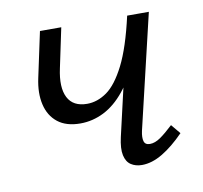

<svg xmlns="http://www.w3.org/2000/svg" viewBox="-56 -474 568 538"><g transform="rotate(-10 228.0 -204.5)"><path d="M157.3 -139.4Q117.2 -139.4 93.1 -158.4Q69 -177.5 61.4 -210.5Q53.7 -243.5 62.7 -285.1L90.3 -414.2H150.9L127.2 -301.6Q115.7 -248.8 130.6 -219.5Q145.5 -190.3 185.5 -190.3Q214.7 -190.3 241.9 -209.5Q269.1 -228.8 293.8 -277.5Q318.5 -326.3 338.4 -414.2H369.5Q354.6 -342.6 332.8 -290.7Q310.9 -238.7 283.7 -205.2Q256.5 -171.7 224.3 -155.5Q192.2 -139.4 157.3 -139.4ZM307 5.2Q288.9 5.2 276 -3.3Q263 -11.7 258.8 -31.1Q254.6 -50.5 261.9 -82.3L338.4 -414.2H400.1L323.2 -89Q319.2 -70.5 322.4 -59.8Q325.5 -49 339.1 -49Q353.5 -49 369.3 -60Q385.2 -71.1 406.1 -90.7L428.3 -64Q396.1 -31 365.7 -12.9Q335.4 5.2 307 5.2Z"/></g></svg>

Font: Ysabeau
Style: Bold Italic
Weight: 700
Italic angle: -12°
Designer: Christian Thalmann (Catharsis Fonts)
Version: Version 2.002